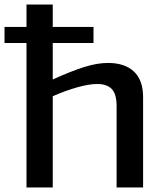

<svg xmlns="http://www.w3.org/2000/svg" viewBox="-41 -828 724 848"><path d="M-21 -709H76V-808H192V-709H372V-638H192V-477Q274 -514 331 -532Q388 -550 436 -550Q510 -550 550.5 -512Q591 -474 591 -399V0H474V-359Q474 -412 453 -434.5Q432 -457 388 -457Q352 -457 300.5 -442.5Q249 -428 192 -403V0H76V-638H-21Z"/></svg>

Font: Encode Sans Wide
Style: Medium
Weight: 500
Designer: Pablo Impallari, Andres Torresi
Foundry: Pablo Impallari, Andres Torresi
Version: Version 1.000; ttfautohint (v1.00) -l 8 -r 50 -G 200 -x 14 -